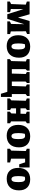

<svg xmlns="http://www.w3.org/2000/svg" viewBox="1755 -2300 686 4236"><g transform="rotate(90 2098.0 -182.0)"><path d="M673 -78 732 -62V0H452V-55Q466 -65 484.5 -73Q503 -81 508 -82L514 -374L396 0H294L181 -357L179 -78L248 -62V0H14V-55Q27 -64 40 -70Q53 -76 69 -82L82 -408L14 -431V-492H295L368 -236L444 -492H730V-437Q715 -429 703 -423.5Q691 -418 670 -411Z M996 13Q881 13 819 -53.5Q757 -120 757 -241Q757 -365 823 -435Q889 -505 1008 -505Q1125 -505 1189 -440.5Q1253 -376 1253 -259Q1253 -129 1186 -58Q1119 13 996 13ZM1005 -92Q1039 -92 1055 -126Q1071 -160 1071 -245Q1071 -326 1054.5 -359.5Q1038 -393 998 -393Q981 -393 954 -387Q946 -355 942 -321Q938 -287 938 -244Q938 -160 954.5 -126Q971 -92 1005 -92Z M2055 -100H2119V141H2049L2006 0H1285V-56Q1295 -65 1304.5 -72.5Q1314 -80 1327 -87L1336 -409L1285 -430V-492H1537V-435Q1529 -427 1521.5 -419.5Q1514 -412 1505 -405V-100H1603L1612 -409L1570 -430V-492H1811V-435Q1804 -427 1796.5 -419.5Q1789 -412 1779 -405V-100H1877L1887 -409L1844 -430V-492H2098V-436Q2079 -419 2055 -405Z M2153 0V-56Q2162 -65 2172 -72.5Q2182 -80 2194 -87L2203 -409L2153 -430V-492H2409V-435Q2391 -418 2370 -405V-291H2489L2492 -409L2443 -430V-492H2700V-436Q2683 -419 2658 -405V-83L2700 -62V0H2443V-56Q2459 -73 2482 -87L2485 -193H2370V-83L2409 -62V0Z M2974 13Q2859 13 2797 -53.5Q2735 -120 2735 -241Q2735 -365 2801 -435Q2867 -505 2986 -505Q3103 -505 3167 -440.5Q3231 -376 3231 -259Q3231 -129 3164 -58Q3097 13 2974 13ZM2983 -92Q3017 -92 3033 -126Q3049 -160 3049 -245Q3049 -326 3032.5 -359.5Q3016 -393 2976 -393Q2959 -393 2932 -387Q2924 -355 2920 -321Q2916 -287 2916 -244Q2916 -160 2932.5 -126Q2949 -92 2983 -92Z M3675 -492V-263H3605L3562 -393H3481V-83L3565 -62V0H3262V-56Q3271 -65 3281 -72.5Q3291 -80 3303 -87L3312 -409L3262 -430V-492Z M3923 13Q3808 13 3746 -53.5Q3684 -120 3684 -241Q3684 -365 3750 -435Q3816 -505 3935 -505Q4052 -505 4116 -440.5Q4180 -376 4180 -259Q4180 -129 4113 -58Q4046 13 3923 13ZM3932 -92Q3966 -92 3982 -126Q3998 -160 3998 -245Q3998 -326 3981.5 -359.5Q3965 -393 3925 -393Q3908 -393 3881 -387Q3873 -355 3869 -321Q3865 -287 3865 -244Q3865 -160 3881.5 -126Q3898 -92 3932 -92Z"/></g></svg>

Font: Piazzolla ExtraBold
Style: Regular
Weight: 800
Designer: Juan Pablo del Peral
Foundry: Huerta Tipografica
Version: Version 1.330